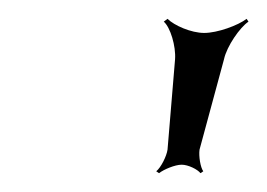

<svg xmlns="http://www.w3.org/2000/svg" viewBox="-20 -797 284 204"><path d="M154 -774C161 -768 167 -748 166 -734L158 -638C157 -631 151 -619 146 -615L149 -613C154 -617 166 -622 173 -622C180 -622 190 -617 193 -613L196 -615C193 -619 191 -631 192 -638L218 -734C221 -748 235 -768 244 -774L242 -777C233 -770 211 -762 197 -762C183 -762 165 -770 158 -777Z"/></svg>

Font: Armata Saber
Style: RgIta
Weight: 400
Designer: Jasper
Foundry: Cannot Into Space Fonts
Version: Version 0.970